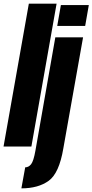

<svg xmlns="http://www.w3.org/2000/svg" viewBox="-62 -805 508 1055"><path d="M-42.5 0H110.5L249 -785H96.5ZM55.5 230Q148 230 205.5 188.5Q263 147 286 10.5L394.5 -600H242L132.5 23.5Q122.5 80 109 97.2Q95.5 114.5 76.5 114.5ZM272.5 -777 252.5 -662.5H406L426 -777Z"/></svg>

Font: Anybody UltraCondensed ExtraBold
Style: Italic
Weight: 800
Width: 1
Italic angle: -10°
Version: Version 1.113;gftools[0.9.25]